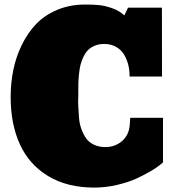

<svg xmlns="http://www.w3.org/2000/svg" viewBox="-20 -827 791 861"><path d="M710.9 -98.6 696.8 -86.9Q682.6 -75.2 654.3 -58.6Q626 -42 590.3 -25.6Q554.7 -9.3 504.2 2.4Q453.6 14.2 402.8 14.2Q281.7 14.2 196.5 -37.1Q111.3 -88.4 69.6 -179Q27.8 -269.5 27.8 -392.6Q27.8 -454.6 39.6 -512.7Q51.3 -570.8 77.4 -624.8Q103.5 -678.7 141.6 -718.8Q179.7 -758.8 236.3 -782.7Q293 -806.6 361.8 -806.6Q397.9 -806.6 423.8 -804.2Q449.7 -801.8 482.7 -790.3Q515.6 -778.8 537.6 -757.8L554.2 -792.5H706.1L706.5 -483.9H561Q561.5 -509.8 555.7 -534.4Q549.8 -559.1 537.1 -581.1Q524.4 -603 501 -616.5Q477.5 -629.9 446.8 -629.9Q423.8 -629.9 405.5 -622.3Q387.2 -614.7 375.2 -603Q363.3 -591.3 354.5 -572.8Q345.7 -554.2 341.3 -537.4Q336.9 -520.5 334.5 -496.6Q332 -472.7 331.5 -456.5Q331.1 -440.4 331.1 -417.5Q331.1 -410.6 331.1 -396Q329.6 -374 331.1 -348.4Q332.5 -322.8 334.5 -297.4Q336.4 -272 345 -248.5Q353.5 -225.1 366 -207Q378.4 -189 400.9 -178.2Q423.3 -167.5 453.1 -167.5Q492.7 -167.5 522.7 -190.7Q552.7 -213.9 560.1 -252.9Q562 -262.7 564 -298.8H710.9Z"/></svg>

Font: Bevan
Style: Regular
Weight: 400
Foundry: vernon adams
Version: Version 1.000